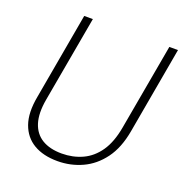

<svg xmlns="http://www.w3.org/2000/svg" viewBox="-128 -814 896 939"><g transform="rotate(20 320.0 -344.0)"><path d="M271 12Q197 12 147 -17.5Q97 -47 76.5 -105Q56 -163 72 -249L152 -700H197L117 -251Q104 -177 119.5 -128Q135 -79 175.5 -54.5Q216 -30 278 -30Q336 -30 385 -52.5Q434 -75 467.5 -123.5Q501 -172 515 -251L595 -700H640L560 -249Q544 -158 501.5 -100.5Q459 -43 399 -15.5Q339 12 271 12Z"/></g></svg>

Font: DM Sans 24pt ExtraLight
Style: Italic
Weight: 250
Italic angle: -10°
Designer: Colophon Foundry, Jonny Pinhorn
Foundry: Colophon Foundry
Version: Version 4.004;gftools[0.9.30]